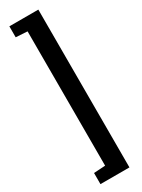

<svg xmlns="http://www.w3.org/2000/svg" viewBox="-235 -767 696 941"><g transform="rotate(-30 112.5 -296.5)"><path d="M22 150V87L87 83V-677L22 -681V-743H186V150Z"/></g></svg>

Font: Saira UltraCondensed
Style: Bold
Weight: 700
Width: 1
Designer: Hector Gatti with collaboration of the Omnibus-Type team
Foundry: Omnibus-Type
Version: Version 1.101